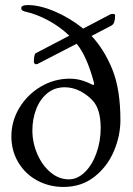

<svg xmlns="http://www.w3.org/2000/svg" viewBox="-20 -725 527 759"><path d="M25 -186Q25 -247 57 -299.5Q89 -352 142 -383Q195 -414 256 -414Q300 -414 343 -391Q349 -389 349 -389Q353 -389 351 -400Q323 -504 283 -552L128 -472Q126 -471 123 -471Q119 -471 116.5 -474Q114 -477 114 -480Q114 -511 122 -515L254 -584Q215 -621 169.5 -645Q124 -669 84 -678Q75 -680 69.5 -683Q64 -686 64 -693Q64 -705 90 -705Q137 -705 196 -680Q255 -655 309 -612L410 -665Q417 -670 427 -670Q435 -670 435 -664Q435 -648 431.5 -637.5Q428 -627 417 -622L342 -583Q393 -528 424.5 -449.5Q456 -371 456 -250Q456 -188 430 -127Q404 -66 353 -26Q302 14 231 14Q175 14 128 -11Q81 -36 53 -82Q25 -128 25 -186ZM378 -219Q378 -295 345 -329Q323 -352 294.5 -366Q266 -380 236 -380Q195 -380 166 -355.5Q137 -331 122.5 -292Q108 -253 108 -210Q108 -161 127.5 -116Q147 -71 180 -43.5Q213 -16 252 -16Q286 -16 315 -44Q344 -72 361 -119Q378 -166 378 -219Z"/></svg>

Font: EB Garamond
Style: Regular
Weight: 400
Designer: Georg Duffner and Octavio Pardo
Foundry: Georg Duffner
Version: Version 1.000; ttfautohint (v1.6)